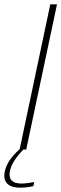

<svg xmlns="http://www.w3.org/2000/svg" viewBox="-30 -690 283 886"><path d="M202 -670 61 -2C19 36 1 66 -7 97C-19 147 4 176 64 176C80 176 103 174 124 169L128 150C108 154 86 157 69 157C24 157 8 135 16 98C23 66 45 34 78 0H91L233 -670Z"/></svg>

Font: LT Wave Thin
Style: Italic
Weight: 100
Designer: Daniel Lyons
Version: Version 2.5 (Glyphs App)